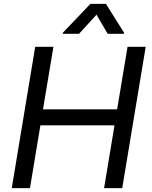

<svg xmlns="http://www.w3.org/2000/svg" viewBox="-20 -968 780 988"><path d="M40.5 0H134.2L187.9 -323.2H569.2L515.6 0H609L729.8 -727.3H636.4L582.7 -405.5H201.3L255 -727.3H161.2ZM302.9 -794H386.7L476.6 -892.4L534.1 -794H617.5L618.3 -799.7L525.2 -948.2H445.3L303.6 -799.7Z"/></svg>

Font: Margiela Sans Text
Style: Italic
Weight: 400
Italic angle: -9.39999°
Designer: Stefan Endress, Andreas Faust
Version: Version 1.100;FEAKit 1.0